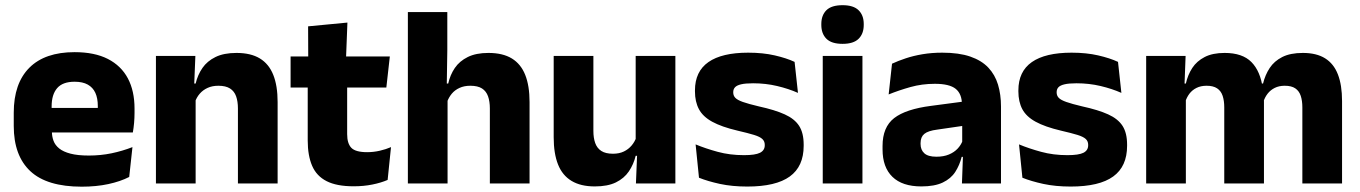

<svg xmlns="http://www.w3.org/2000/svg" viewBox="-20 -707 5240 740"><path d="M295 12.5Q161 12.5 97 -47.2Q33 -107 33 -221.5V-272.5Q33 -385.5 93 -445.8Q153 -506 267.5 -506Q344.5 -506 395.8 -479.8Q447 -453.5 472.8 -405Q498.5 -356.5 498.5 -288.5V-272Q498.5 -253 496.8 -233.2Q495 -213.5 492 -196.5H354Q356 -225.5 356.5 -251.2Q357 -277 357 -298Q357 -328.5 347.5 -349.2Q338 -370 318.2 -381Q298.5 -392 267.5 -392Q221.5 -392 200.2 -367.2Q179 -342.5 179 -297V-252L180 -235.5V-200.5Q180 -181.5 186.2 -164.5Q192.5 -147.5 208.2 -134.8Q224 -122 251.8 -114.8Q279.5 -107.5 322.5 -107.5Q368 -107.5 410 -116.2Q452 -125 490.5 -140L478 -25Q444 -7.5 397.5 2.5Q351 12.5 295 12.5ZM114 -196.5V-291H461V-196.5Z M897 0V-289Q897 -316 890 -335.8Q883 -355.5 866.5 -366Q850 -376.5 821.5 -376.5Q798 -376.5 780 -368.2Q762 -360 749.8 -345.8Q737.5 -331.5 731.5 -313.5L708 -385H734Q742 -418.5 760.2 -445Q778.5 -471.5 810.5 -487.2Q842.5 -503 891.5 -503Q946.5 -503 981.5 -481.8Q1016.5 -460.5 1033.2 -418.5Q1050 -376.5 1050 -313.5V0ZM581 0V-491.5H733L728 -368.5L734 -354V0Z M1343 11Q1277.5 11 1238.8 -8.8Q1200 -28.5 1183 -68Q1166 -107.5 1166 -165.5V-440H1318V-190Q1318 -154 1334.2 -137.2Q1350.5 -120.5 1395 -120.5Q1419.5 -120.5 1443.5 -126Q1467.5 -131.5 1487 -140L1474 -13.5Q1448.5 -2.5 1415.2 4.2Q1382 11 1343 11ZM1100 -369.5V-489.5H1482.5L1469 -369.5ZM1168 -478.5 1167.5 -605.5 1319 -620 1313.5 -478.5Z M1868 0V-289Q1868 -316 1861 -335.8Q1854 -355.5 1837.8 -366Q1821.5 -376.5 1792.5 -376.5Q1769 -376.5 1751 -368.2Q1733 -360 1721.2 -345.8Q1709.5 -331.5 1703 -313.5L1672 -385H1707.5Q1715 -418.5 1733 -445Q1751 -471.5 1782.8 -487.2Q1814.5 -503 1862.5 -503Q1917.5 -503 1952.5 -481.8Q1987.5 -460.5 2004.2 -418.5Q2021 -376.5 2021 -313.5V0ZM1552 0V-660.5H1704V-513.5L1701.5 -351.5L1705 -339.5V0Z M2267 -491.5V-202.5Q2267 -175.5 2274 -155.8Q2281 -136 2297.5 -125.2Q2314 -114.5 2342.5 -114.5Q2366.5 -114.5 2384.2 -123Q2402 -131.5 2414.2 -146Q2426.5 -160.5 2432.5 -178L2456 -106.5H2430Q2422 -73.5 2403.8 -46.5Q2385.5 -19.5 2353.8 -4Q2322 11.5 2272.5 11.5Q2218 11.5 2182.8 -9.8Q2147.5 -31 2130.8 -73Q2114 -115 2114 -178V-491.5ZM2583 -491.5V0H2431L2436 -123L2430 -137V-491.5Z M2860 12Q2801.5 12 2754.5 1.8Q2707.5 -8.5 2674 -22L2661 -150.5Q2699.5 -134.5 2746.2 -121.8Q2793 -109 2847.5 -109Q2891 -109 2909.2 -118.2Q2927.5 -127.5 2927.5 -147V-149Q2927.5 -162.5 2918.2 -171.2Q2909 -180 2886.2 -187Q2863.5 -194 2822.5 -203.5Q2761 -218 2725 -237.8Q2689 -257.5 2673.8 -286.2Q2658.5 -315 2658.5 -354.5V-358.5Q2658.5 -431.5 2710.5 -467.8Q2762.5 -504 2863.5 -504Q2920.5 -504 2966 -493.5Q3011.5 -483 3042.5 -468.5L3055.5 -349Q3019.5 -365 2975.2 -375.5Q2931 -386 2882.5 -386Q2853 -386 2836.2 -382Q2819.5 -378 2812.8 -370.5Q2806 -363 2806 -352V-350.5Q2806 -338.5 2814 -330Q2822 -321.5 2843.2 -314Q2864.5 -306.5 2904.5 -297Q2966.5 -283.5 3004.5 -266.2Q3042.5 -249 3060 -221.8Q3077.5 -194.5 3077.5 -149.5V-145Q3077.5 -65.5 3024 -26.8Q2970.5 12 2860 12Z M3151 0V-491.5H3304V0ZM3227.5 -538Q3184.5 -538 3165 -557.8Q3145.5 -577.5 3145.5 -611V-614.5Q3145.5 -648 3165 -667.5Q3184.5 -687 3227.5 -687Q3269.5 -687 3289.2 -667.5Q3309 -648 3309 -614.5V-611Q3309 -577 3289.2 -557.5Q3269.5 -538 3227.5 -538Z M3687.5 0 3692 -123 3688.5 -130.5V-284L3687.5 -304Q3687.5 -345 3663.5 -364.5Q3639.5 -384 3583 -384Q3533.5 -384 3489 -371.5Q3444.5 -359 3405 -343L3418 -461.5Q3441.5 -472.5 3470.8 -482.2Q3500 -492 3535.5 -498Q3571 -504 3611.5 -504Q3676 -504 3719.5 -489Q3763 -474 3789 -446.5Q3815 -419 3826.5 -380.8Q3838 -342.5 3838 -296.5V0ZM3531 11.5Q3457.5 11.5 3419.5 -25.5Q3381.5 -62.5 3381.5 -131V-144.5Q3381.5 -217 3426.2 -251.8Q3471 -286.5 3568.5 -299L3700.5 -316.5L3709.5 -224.5L3592.5 -207.5Q3557 -203 3542.5 -191Q3528 -179 3528 -155.5V-152Q3528 -129.5 3542.5 -116.2Q3557 -103 3589 -103Q3617 -103 3637.2 -111.5Q3657.5 -120 3670.5 -133.8Q3683.5 -147.5 3690 -164.5L3711.5 -102.5H3686.5Q3678.5 -70.5 3661.8 -44.5Q3645 -18.5 3613.5 -3.5Q3582 11.5 3531 11.5Z M4106.5 12Q4048 12 4001 1.8Q3954 -8.5 3920.5 -22L3907.5 -150.5Q3946 -134.5 3992.8 -121.8Q4039.5 -109 4094 -109Q4137.5 -109 4155.8 -118.2Q4174 -127.5 4174 -147V-149Q4174 -162.5 4164.8 -171.2Q4155.5 -180 4132.8 -187Q4110 -194 4069 -203.5Q4007.5 -218 3971.5 -237.8Q3935.5 -257.5 3920.2 -286.2Q3905 -315 3905 -354.5V-358.5Q3905 -431.5 3957 -467.8Q4009 -504 4110 -504Q4167 -504 4212.5 -493.5Q4258 -483 4289 -468.5L4302 -349Q4266 -365 4221.8 -375.5Q4177.5 -386 4129 -386Q4099.5 -386 4082.8 -382Q4066 -378 4059.2 -370.5Q4052.5 -363 4052.5 -352V-350.5Q4052.5 -338.5 4060.5 -330Q4068.5 -321.5 4089.8 -314Q4111 -306.5 4151 -297Q4213 -283.5 4251 -266.2Q4289 -249 4306.5 -221.8Q4324 -194.5 4324 -149.5V-145Q4324 -65.5 4270.5 -26.8Q4217 12 4106.5 12Z M4999.5 0V-293Q4999.5 -319 4993.2 -337.8Q4987 -356.5 4972.2 -366.5Q4957.5 -376.5 4931.5 -376.5Q4909.5 -376.5 4893 -368.2Q4876.5 -360 4865.5 -345.8Q4854.5 -331.5 4849 -313.5L4834.5 -385H4848Q4856 -418 4873.5 -444.8Q4891 -471.5 4922 -487.2Q4953 -503 5001.5 -503Q5054 -503 5087.2 -482.2Q5120.5 -461.5 5136.5 -420.2Q5152.5 -379 5152.5 -317.5V0ZM4397.5 0V-491.5H4549.5L4544.5 -359L4550.5 -354V0ZM4698.5 0V-293Q4698.5 -319 4692.2 -337.8Q4686 -356.5 4671 -366.5Q4656 -376.5 4630.5 -376.5Q4608 -376.5 4591.5 -368.2Q4575 -360 4564.2 -345.8Q4553.5 -331.5 4548 -313.5L4524.5 -385H4550.5Q4558 -418.5 4575.2 -445Q4592.5 -471.5 4623 -487.2Q4653.5 -503 4700 -503Q4768.5 -503 4803.2 -467.8Q4838 -432.5 4847 -365.5Q4848.5 -355.5 4850 -341Q4851.5 -326.5 4851.5 -315V0Z"/></svg>

Font: Anek Tamil
Style: Bold
Weight: 700
Designer: Aadarsh Rajan (Tamil), Yesha Goshar (Latin)
Foundry: Ek Type
Version: Version 1.003